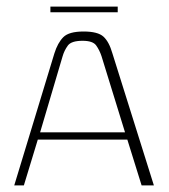

<svg xmlns="http://www.w3.org/2000/svg" viewBox="-20 -559 509 579"><path d="M23 0 144 -398Q154 -430 171 -447Q188 -464 232 -464Q275 -464 292 -448.5Q309 -433 319 -398L444 0H407L364 -138H94L52 0ZM101 -160H357L286 -390Q280 -408 270 -422Q260 -436 229 -436Q195 -436 184.5 -421.5Q174 -407 169 -390ZM132 -522V-539H335V-522Z"/></svg>

Font: Genos Thin ExtraLight
Style: Regular
Weight: 250
Version: Version 1.010